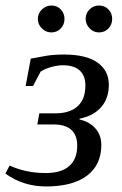

<svg xmlns="http://www.w3.org/2000/svg" viewBox="-33 -670 443 700"><path d="M256.8 -234.4Q293.9 -226.1 315.2 -201.4Q336.4 -176.8 336.4 -141.6Q336.4 -68.8 284.2 -29.5Q231.9 9.8 134.8 9.8Q52.2 9.8 -13.2 -37.1L2 -66.4Q62 -39.1 133.8 -39.1Q190.4 -39.1 219.5 -64.7Q248.5 -90.3 248.5 -138.7Q248.5 -216.3 161.6 -216.3H103L110.4 -256.8H169.4Q220.7 -256.8 249.5 -282.2Q278.3 -307.6 278.3 -358.4Q278.3 -394.5 257.3 -413.3Q236.3 -432.1 196.3 -432.1Q177.7 -432.1 155 -426Q132.3 -419.9 115.2 -409.2L87.4 -356.4H60.5L79.1 -456.1Q107.4 -461.9 135.7 -466.6Q164.1 -471.2 200.2 -471.2Q281.2 -471.2 322.5 -441.9Q363.8 -412.6 363.8 -361.3Q363.8 -311.5 335.9 -279.5Q308.1 -247.6 257.3 -237.3ZM376 -601.1Q376 -580.6 362.3 -566.2Q348.6 -551.8 328.1 -551.8Q307.6 -551.8 293.5 -566.9Q279.3 -582 279.3 -601.1Q279.3 -621.6 293.5 -635.7Q307.6 -649.9 328.1 -649.9Q348.6 -649.9 362.3 -635.7Q376 -621.6 376 -601.1ZM202.1 -601.1Q202.1 -580.6 188.5 -566.2Q174.8 -551.8 154.3 -551.8Q134.3 -551.8 119.6 -566.4Q105 -581.1 105 -601.1Q105 -621.6 120.1 -635.7Q135.3 -649.9 154.3 -649.9Q174.8 -649.9 188.5 -635.7Q202.1 -621.6 202.1 -601.1Z"/></svg>

Font: Liberation Serif
Style: Italic
Weight: 400
Italic angle: -16.333°
Designer: Steve Matteson
Foundry: Ascender Corporation
Version: Version 2.1.5